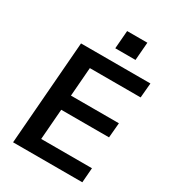

<svg xmlns="http://www.w3.org/2000/svg" viewBox="-216 -1028 1026 1143"><g transform="rotate(30 297.5 -456.5)"><path d="M58 0 114 -712H591L582 -611H233L193 -101H542L534 0ZM194 -311 201 -413H547L538 -311ZM315 -913H454L444 -789H305Z"/></g></svg>

Font: Muli
Style: Bold Italic
Weight: 700
Italic angle: -4.541°
Designer: Vernon Adams
Foundry: Vernon Adams
Version: Version 2.100; ttfautohint (v1.8.1.43-b0c9)